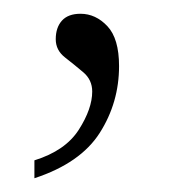

<svg xmlns="http://www.w3.org/2000/svg" viewBox="-20 -105 246 279"><path d="M30 128Q75 114 94.5 83.5Q114 53 114 28Q114 11 101 0Q88 -11 74.5 -21.5Q61 -32 61 -48Q61 -65 70 -75Q79 -85 97 -85Q119 -85 136 -67Q153 -49 153 -9Q153 44 125 88Q97 132 30 154Z"/></svg>

Font: Noto Serif ExtraLight
Style: Regular
Weight: 200
Designer: Monotype Design Team
Foundry: Monotype Imaging Inc.
Version: Version 2.015; ttfautohint (v1.8.4.7-5d5b)